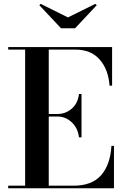

<svg xmlns="http://www.w3.org/2000/svg" viewBox="-20 -1000 662 1020"><path d="M341 -907.5 486.5 -979.5 494 -972.5 379 -850H304L189 -972.5L196 -979.5ZM399.5 -270.5Q394 -319.5 361.2 -350.2Q328.5 -381 285 -381H239V-13.5H370Q468.5 -13.5 517.2 -69.2Q566 -125 572 -225H585.5V0H23.5V-13.5H113.5V-736.5H23.5V-750H575.5V-545H562Q556 -630 510 -683.2Q464 -736.5 380 -736.5H239V-394.5H285Q329 -394.5 361.5 -423Q394 -451.5 399.5 -500.5H413V-270.5Z"/></svg>

Font: Bodoni* 16pt Medium
Style: Regular
Weight: 500
Version: Version 2.3